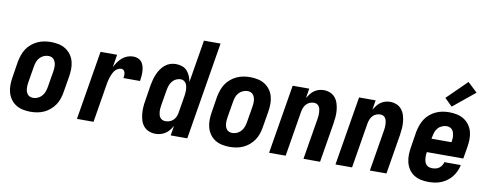

<svg xmlns="http://www.w3.org/2000/svg" viewBox="-64 -1095 3629 1424"><g transform="rotate(10 1750.0 -383.0)"><path d="M206 8Q176 8 147.5 2Q119 -4 95.5 -19Q72 -34 56 -56.5Q40 -79 32.5 -106.5Q25 -134 25.5 -164Q26 -194 31 -223L50 -343Q55 -368 63.5 -393Q72 -418 86.5 -440Q101 -462 122 -479.5Q143 -497 167 -508Q191 -519 216.5 -523.5Q242 -528 267 -528Q297 -528 325.5 -522Q354 -516 377.5 -501Q401 -486 417.5 -463.5Q434 -441 441.5 -413.5Q449 -386 448.5 -356Q448 -326 443 -297L423 -177Q419 -152 410.5 -127Q402 -102 387 -80Q372 -58 351.5 -40.5Q331 -23 307 -12Q283 -1 257 3.5Q231 8 206 8ZM207 -97Q225 -97 242 -104.5Q259 -112 272 -126.5Q285 -141 291.5 -158.5Q298 -176 301 -194L321 -314Q323 -326 324 -338Q325 -350 324 -362Q323 -374 319 -385Q315 -396 308 -405Q301 -414 290 -418.5Q279 -423 267 -423Q249 -423 231.5 -415.5Q214 -408 201 -393.5Q188 -379 182 -361.5Q176 -344 173 -326L153 -206Q151 -194 150 -182Q149 -170 150 -158Q151 -146 154.5 -135Q158 -124 165 -115Q172 -106 183.5 -101.5Q195 -97 207 -97Z M555 0 641 -520H766L750 -423Q760 -444 773.5 -463Q787 -482 804 -497Q821 -512 843 -520Q865 -528 887 -528Q906 -528 923 -521Q940 -514 950.5 -500.5Q961 -487 966 -469Q971 -451 972 -432.5Q973 -414 971.5 -395.5Q970 -377 967 -358H842Q844 -368 844.5 -378.5Q845 -389 842.5 -399Q840 -409 833 -416Q826 -423 815 -423Q802 -423 789.5 -416.5Q777 -410 768 -399Q759 -388 753 -375.5Q747 -363 742.5 -350.5Q738 -338 734.5 -325Q731 -312 729 -299L680 0Z M1148 8Q1122 8 1098.5 -1Q1075 -10 1059 -28.5Q1043 -47 1035.5 -70.5Q1028 -94 1025.5 -119.5Q1023 -145 1024.5 -171Q1026 -197 1031 -223L1050 -343Q1054 -364 1059.5 -385Q1065 -406 1074 -426.5Q1083 -447 1096 -466Q1109 -485 1126.5 -499.5Q1144 -514 1165 -521Q1186 -528 1207 -528Q1232 -528 1254.5 -520.5Q1277 -513 1292 -496.5Q1307 -480 1316 -459Q1325 -438 1329 -415L1382 -735H1507L1386 0H1261L1273 -74Q1263 -56 1250.5 -40.5Q1238 -25 1221.5 -14Q1205 -3 1186 2.5Q1167 8 1148 8ZM1204 -97Q1219 -97 1235 -102.5Q1251 -108 1263 -120Q1275 -132 1281.5 -147.5Q1288 -163 1290 -179L1310 -299Q1312 -312 1313.5 -325Q1315 -338 1314.5 -351Q1314 -364 1311.5 -376.5Q1309 -389 1303 -399.5Q1297 -410 1286.5 -416.5Q1276 -423 1262 -423Q1245 -423 1228 -415Q1211 -407 1199.5 -392.5Q1188 -378 1182 -361Q1176 -344 1173 -326L1153 -206Q1151 -194 1150 -182Q1149 -170 1150 -158.5Q1151 -147 1154 -135.5Q1157 -124 1163.5 -115.5Q1170 -107 1180.5 -102Q1191 -97 1204 -97Z M1706 8Q1676 8 1647.5 2Q1619 -4 1595.5 -19Q1572 -34 1556 -56.5Q1540 -79 1532.5 -106.5Q1525 -134 1525.5 -164Q1526 -194 1531 -223L1550 -343Q1555 -368 1563.5 -393Q1572 -418 1586.5 -440Q1601 -462 1622 -479.5Q1643 -497 1667 -508Q1691 -519 1716.5 -523.5Q1742 -528 1767 -528Q1797 -528 1825.5 -522Q1854 -516 1877.5 -501Q1901 -486 1917.5 -463.5Q1934 -441 1941.5 -413.5Q1949 -386 1948.5 -356Q1948 -326 1943 -297L1923 -177Q1919 -152 1910.5 -127Q1902 -102 1887 -80Q1872 -58 1851.5 -40.5Q1831 -23 1807 -12Q1783 -1 1757 3.5Q1731 8 1706 8ZM1707 -97Q1725 -97 1742 -104.5Q1759 -112 1772 -126.5Q1785 -141 1791.5 -158.5Q1798 -176 1801 -194L1821 -314Q1823 -326 1824 -338Q1825 -350 1824 -362Q1823 -374 1819 -385Q1815 -396 1808 -405Q1801 -414 1790 -418.5Q1779 -423 1767 -423Q1749 -423 1731.5 -415.5Q1714 -408 1701 -393.5Q1688 -379 1682 -361.5Q1676 -344 1673 -326L1653 -206Q1651 -194 1650 -182Q1649 -170 1650 -158Q1651 -146 1654.5 -135Q1658 -124 1665 -115Q1672 -106 1683.5 -101.5Q1695 -97 1707 -97Z M2002 0 2088 -520H2213L2201 -448Q2211 -464 2223 -479.5Q2235 -495 2250.5 -506Q2266 -517 2284.5 -522.5Q2303 -528 2321 -528Q2347 -528 2370 -518.5Q2393 -509 2408 -490.5Q2423 -472 2430.5 -448.5Q2438 -425 2440.5 -399.5Q2443 -374 2441 -348Q2439 -322 2435 -297L2386 0H2261L2313 -314Q2315 -325 2315.5 -337Q2316 -349 2315.5 -360.5Q2315 -372 2312.5 -383Q2310 -394 2304 -403.5Q2298 -413 2288 -418Q2278 -423 2266 -423Q2251 -423 2235.5 -417Q2220 -411 2209 -399Q2198 -387 2192 -372Q2186 -357 2183 -341L2127 0Z M2502 0 2588 -520H2713L2701 -448Q2711 -464 2723 -479.5Q2735 -495 2750.5 -506Q2766 -517 2784.5 -522.5Q2803 -528 2821 -528Q2847 -528 2870 -518.5Q2893 -509 2908 -490.5Q2923 -472 2930.5 -448.5Q2938 -425 2940.5 -399.5Q2943 -374 2941 -348Q2939 -322 2935 -297L2886 0H2761L2813 -314Q2815 -325 2815.5 -337Q2816 -349 2815.5 -360.5Q2815 -372 2812.5 -383Q2810 -394 2804 -403.5Q2798 -413 2788 -418Q2778 -423 2766 -423Q2751 -423 2735.5 -417Q2720 -411 2709 -399Q2698 -387 2692 -372Q2686 -357 2683 -341L2627 0Z M3203 8Q3173 8 3145 2Q3117 -4 3093.5 -19Q3070 -34 3054.5 -57Q3039 -80 3032 -107.5Q3025 -135 3025.5 -164.5Q3026 -194 3031 -223L3050 -343Q3055 -368 3063.5 -392.5Q3072 -417 3086.5 -439.5Q3101 -462 3122 -479.5Q3143 -497 3167 -508Q3191 -519 3216 -523.5Q3241 -528 3266 -528Q3296 -528 3324.5 -522Q3353 -516 3376.5 -501.5Q3400 -487 3417 -464Q3434 -441 3441.5 -413.5Q3449 -386 3448.5 -356Q3448 -326 3443 -297L3428 -208H3153V-206Q3151 -194 3150.5 -181.5Q3150 -169 3151.5 -156.5Q3153 -144 3157 -133Q3161 -122 3168.5 -113.5Q3176 -105 3188 -101Q3200 -97 3212 -97Q3225 -97 3239 -100Q3253 -103 3264 -111Q3275 -119 3283.5 -131.5Q3292 -144 3294 -157H3418Q3414 -134 3403.5 -111Q3393 -88 3377.5 -68Q3362 -48 3341.5 -33Q3321 -18 3298 -8.5Q3275 1 3250.5 4.5Q3226 8 3203 8ZM3170 -312H3320L3321 -314Q3323 -326 3324 -338.5Q3325 -351 3323.5 -362.5Q3322 -374 3318.5 -385.5Q3315 -397 3307.5 -405.5Q3300 -414 3289.5 -418.5Q3279 -423 3266 -423Q3249 -423 3231 -415.5Q3213 -408 3200.5 -393.5Q3188 -379 3182 -361.5Q3176 -344 3173 -326ZM3276 -572 3219 -628 3368 -774 3440 -706Z"/></g></svg>

Font: Iosevka Term Curly XBd Obl
Style: Regular
Weight: 800
Italic angle: -9°
Designer: Belleve Invis
Foundry: Belleve Invis
Version: Version 32.3.0